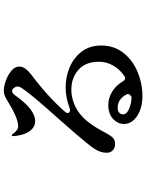

<svg xmlns="http://www.w3.org/2000/svg" viewBox="104 -886 791 1040"><g transform="rotate(-90 500.0 -365.5)"><path d="M774 -213Q774 -144 734.5 -93.5Q695 -43 631.5 -16.5Q568 10 500 10Q436 10 392.5 -18.5Q349 -47 349 -90Q349 -124 377 -149.5Q405 -175 452 -175Q490 -175 524 -154Q558 -133 580 -96Q586 -84 597 -84Q604 -84 609 -88Q644 -112 665 -148Q686 -184 686 -225Q686 -299 642 -337Q598 -375 536 -375Q474 -375 419 -339.5Q364 -304 316 -217Q292 -171 278.5 -154.5Q265 -138 241 -138Q220 -138 206.5 -150.5Q193 -163 193 -183Q193 -217 214 -249Q235 -281 293 -348Q290 -345 368 -434Q487 -567 526 -619Q530 -625 537.5 -635Q545 -645 548.5 -652.5Q552 -660 552 -666Q552 -676 544 -686Q536 -696 527 -696Q516 -696 502 -677Q427 -571 365 -571Q334 -571 313 -597Q292 -623 285 -671Q283 -682 283 -689Q283 -693 284 -695.5Q285 -698 287 -698Q291 -698 301 -685Q317 -663 337 -663Q381 -663 476 -722Q504 -741 530 -741Q552 -741 583 -730Q614 -719 637 -700Q660 -681 660 -657Q660 -640 648 -623.5Q636 -607 612 -589Q493 -499 413 -407Q408 -400 408 -395Q408 -390 412.5 -386Q417 -382 424 -382Q428 -382 434 -384Q492 -406 547 -406Q603 -406 655 -384.5Q707 -363 740.5 -319.5Q774 -276 774 -213ZM510 -74Q485 -124 437 -124Q419 -124 410 -115.5Q401 -107 401 -95Q401 -75 431.5 -62Q462 -49 495 -49Q504 -54 508.5 -60.5Q513 -67 510 -74Z"/></g></svg>

Font: Shippori Mincho B1 SemiBold
Style: Regular
Weight: 600
Designer: FONTDASU
Foundry: FONTDASU / Google Inc. / but / Adobe
Version: Version 3.110; ttfautohint (v1.8.3)